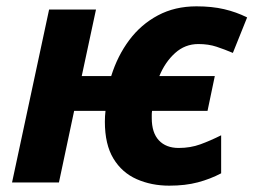

<svg xmlns="http://www.w3.org/2000/svg" viewBox="-20 -576 800 606"><path d="M514 10Q458 10 411.5 -10.5Q365 -31 338 -75.5Q311 -120 311 -192Q311 -200 311.5 -209.5Q312 -219 313 -226H214L166 0H18L135 -546H283L238 -336H331Q351 -400 388 -449.5Q425 -499 478.5 -527.5Q532 -556 600 -556Q649 -556 687.5 -547Q726 -538 760 -521L715 -409Q689 -420 663.5 -428.5Q638 -437 606 -437Q564 -437 532.5 -408.5Q501 -380 483 -336H658L635 -226H460Q459 -220 459 -214Q459 -208 459 -203Q459 -157 481.5 -133Q504 -109 544 -109Q581 -109 612.5 -120.5Q644 -132 678 -149V-29Q644 -11 604.5 -0.5Q565 10 514 10Z"/></svg>

Font: Noto IKEA Latin
Style: Bold Italic
Weight: 700
Italic angle: -12°
Designer: Monotype Design Team
Foundry: Monotype Imaging Inc.
Version: Version 1.0